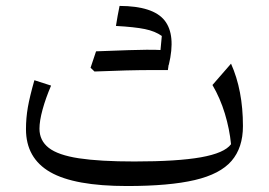

<svg xmlns="http://www.w3.org/2000/svg" viewBox="-20 -620 904 646"><path d="M757.3 -134.8Q752.4 -185.5 736.6 -237.8Q720.7 -290 694.8 -334L757.3 -405.8Q797.4 -316.4 797.4 -195.8Q797.4 -123 759 -78.6Q720.7 -34.2 635.3 -14.2Q549.8 5.9 407.2 5.9Q230.5 5.9 148.9 -41Q67.4 -87.9 67.4 -185.5Q67.4 -222.7 73.7 -259Q80.1 -295.4 95.7 -350.1L151.9 -332Q133.8 -290 123.3 -251.7Q112.8 -213.4 112.8 -187Q112.8 -147 144 -122.6Q175.3 -98.1 245.6 -87.4Q315.9 -76.7 432.1 -76.7Q576.7 -76.7 656 -90.8Q735.4 -105 757.3 -134.8ZM370.1 -532.7Q375.5 -567.4 382.3 -600.1Q495.1 -599.6 533.7 -551.3Q572.3 -502.9 547.9 -401.4L547.4 -402.3Q546.4 -391.6 544.9 -384.3H494.6Q413.6 -384.3 297.9 -379.4L284.7 -392.1Q289.6 -406.7 294.2 -420.4Q298.8 -434.1 303.2 -447.3Q437.5 -452.6 473.4 -452.6Q509.3 -452.6 520 -451.7L524.4 -499Q502 -515.1 467.3 -522.2Q432.6 -529.3 370.1 -532.7Z"/></svg>

Font: Pinar-FD Regular
Style: FD-Regular
Weight: 400
Designer: Amin Abedi
Version: Version 3.000